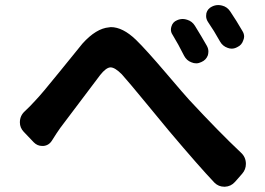

<svg xmlns="http://www.w3.org/2000/svg" viewBox="-20 -749 1022 740"><path d="M645.5 -614.3Q638.7 -624 638.7 -634.8Q638.7 -640.6 640.6 -646.5Q645.5 -664.1 662.1 -670.9Q672.9 -675.8 684.6 -675.8Q692.4 -675.8 701.2 -672.9Q720.7 -667 731.4 -649.4Q756.8 -608.4 777.3 -572.3Q783.2 -561.5 783.2 -550.8Q783.2 -543.9 781.2 -536.1Q774.4 -517.6 755.9 -509.8Q746.1 -504.9 736.3 -504.9Q726.6 -504.9 717.8 -508.8Q699.2 -515.6 689.5 -534.2Q667 -579.1 645.5 -614.3ZM781.2 -665Q774.4 -675.8 774.4 -687.5Q774.4 -692.4 775.4 -698.2Q780.3 -715.8 796.9 -723.6Q808.6 -729.5 821.3 -729.5Q828.1 -729.5 835.9 -727.5Q855.5 -722.7 867.2 -705.1Q891.6 -668.9 914.1 -629.9Q920.9 -619.1 920.9 -608.4Q920.9 -601.6 918 -594.7Q912.1 -575.2 894.5 -567.4Q883.8 -561.5 873 -561.5Q865.2 -561.5 857.4 -564.5Q837.9 -571.3 828.1 -588.9Q804.7 -630.9 781.2 -665ZM180.7 -208Q168.9 -188.5 147.5 -186.5Q144.5 -186.5 142.6 -186.5Q124 -186.5 110.4 -200.2L71.3 -241.2Q56.6 -256.8 56.6 -277.3Q56.6 -302.7 75.2 -319.8Q93.8 -336.9 115.2 -360.4Q140.6 -386.7 209.5 -472.2Q278.3 -557.6 297.9 -581.1Q350.6 -639.6 400.4 -643.6Q403.3 -644.5 407.2 -644.5Q453.1 -644.5 503.9 -595.7Q543 -557.6 619.1 -468.3Q695.3 -378.9 709 -364.3Q824.2 -240.2 908.2 -161.1Q927.7 -143.6 927.7 -117.2Q927.7 -95.7 913.1 -79.1L885.7 -47.9Q870.1 -30.3 846.7 -29.3Q845.7 -29.3 844.7 -29.3Q822.3 -29.3 806.6 -44.9Q748 -106.4 630.9 -245.1Q610.4 -269.5 543 -351.6Q475.6 -433.6 449.2 -462.9Q422.9 -489.3 406.2 -489.3Q406.2 -489.3 405.3 -489.3Q388.7 -488.3 366.2 -460Q346.7 -434.6 212.9 -256.8Q200.2 -239.3 180.7 -208Z"/></svg>

Font: Gen Jyuu Gothic P Bold
Style: Bold
Weight: 700
Designer: [Source Han Sans]
Ryoko NISHIZUKA  (kana & ideographs); Paul D. Hunt (Latin, Greek & Cyrillic); Wenlong ZHANG  (bopomofo
Version: Version 1.002.20150607